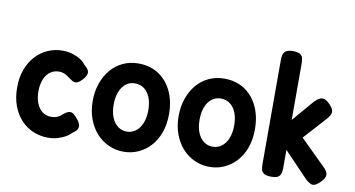

<svg xmlns="http://www.w3.org/2000/svg" viewBox="-72 -888 2003 1083"><g transform="rotate(10 929.5 -346.5)"><path d="M250 12Q204 12 164 -5Q124 -22 94 -54.5Q64 -87 47 -133Q30 -179 30 -237Q30 -295 47 -340.5Q64 -386 93.5 -418.5Q123 -451 163 -468.5Q203 -486 248 -486Q279 -486 305.5 -477.5Q332 -469 351.5 -456.5Q371 -444 379 -431Q392 -420 401.5 -408Q411 -396 408 -380Q405 -370 399.5 -361.5Q394 -353 385 -344Q360 -316 337 -324Q325 -330 315 -337.5Q305 -345 295 -351.5Q285 -358 274 -362Q263 -366 248 -366Q218 -366 196.5 -349.5Q175 -333 163.5 -304Q152 -275 152 -237Q152 -198 163.5 -169Q175 -140 196 -123.5Q217 -107 246 -107Q260 -107 271.5 -110Q283 -113 293 -119Q303 -125 309 -132Q319 -139 327.5 -145Q336 -151 346 -152Q358 -154 370 -144.5Q382 -135 396 -117Q408 -102 411 -88.5Q414 -75 406.5 -62.5Q399 -50 380 -38Q370 -26 350 -14.5Q330 -3 304.5 4.5Q279 12 250 12Z M683 16Q638 16 598 -2Q558 -20 528 -53Q498 -86 480.5 -132.5Q463 -179 463 -236Q463 -291 479 -337Q495 -383 523.5 -417Q552 -451 592.5 -470Q633 -489 681 -489Q748 -489 797 -457Q846 -425 873 -368Q900 -311 900 -237Q900 -178 883 -131Q866 -84 836 -51.5Q806 -19 767 -1.5Q728 16 683 16ZM681 -99Q709 -99 731.5 -115Q754 -131 767.5 -162.5Q781 -194 781 -238Q781 -280 769 -310.5Q757 -341 734.5 -358Q712 -375 681 -375Q651 -375 629 -357.5Q607 -340 595 -309.5Q583 -279 583 -237Q583 -193 596 -162Q609 -131 631.5 -115Q654 -99 681 -99Z M1175 16Q1130 16 1090 -2Q1050 -20 1020 -53Q990 -86 972.5 -132.5Q955 -179 955 -236Q955 -291 971 -337Q987 -383 1015.5 -417Q1044 -451 1084.5 -470Q1125 -489 1173 -489Q1240 -489 1289 -457Q1338 -425 1365 -368Q1392 -311 1392 -237Q1392 -178 1375 -131Q1358 -84 1328 -51.5Q1298 -19 1259 -1.5Q1220 16 1175 16ZM1173 -99Q1201 -99 1223.5 -115Q1246 -131 1259.5 -162.5Q1273 -194 1273 -238Q1273 -280 1261 -310.5Q1249 -341 1226.5 -358Q1204 -375 1173 -375Q1143 -375 1121 -357.5Q1099 -340 1087 -309.5Q1075 -279 1075 -237Q1075 -193 1088 -162Q1101 -131 1123.5 -115Q1146 -99 1173 -99Z M1808 -97Q1832 -75 1833.5 -55.5Q1835 -36 1811 -12Q1793 6 1780 11.5Q1767 17 1754 11Q1741 5 1725 -10L1587 -154V-50Q1587 -34 1583.5 -20Q1580 -6 1568 2Q1556 10 1527 10Q1500 10 1487 1.5Q1474 -7 1471 -21Q1468 -35 1468 -51V-648Q1468 -665 1471.5 -678.5Q1475 -692 1488 -700.5Q1501 -709 1528 -709Q1556 -709 1568.5 -700.5Q1581 -692 1584 -678.5Q1587 -665 1587 -647V-325L1692 -448Q1707 -464 1720.5 -470.5Q1734 -477 1748 -473Q1762 -469 1778 -453Q1804 -427 1803.5 -409Q1803 -391 1781 -366L1665 -238Z"/></g></svg>

Font: Fredoka SemiCondensed Medium
Style: Regular
Weight: 500
Width: 4
Designer: Ben Nathan
Foundry: Milena B. Brandão, Ben Nathan
Version: Version 2.001